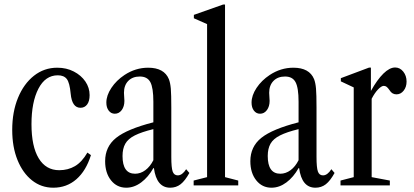

<svg xmlns="http://www.w3.org/2000/svg" viewBox="-20 -842 1878 872"><path d="M222 10.5Q167.5 10.5 125.5 -22.8Q83.5 -56 59.5 -115.2Q35.5 -174.5 35.5 -252Q35.5 -334 61.8 -397.8Q88 -461.5 134.2 -498Q180.5 -534.5 240 -534.5Q282 -534.5 315.2 -517.2Q348.5 -500 367.8 -471.8Q387 -443.5 387 -410Q387 -382.5 375.8 -367.5Q364.5 -352.5 345.5 -352.5Q307 -352.5 301 -416.5Q296.5 -466 283.5 -483Q270.5 -500 242.5 -500Q186 -500 154.5 -439.2Q123 -378.5 123 -278Q123 -177 155.8 -123Q188.5 -69 249 -69Q289 -69 320.5 -87.5Q352 -106 377 -149L393 -137.5Q371 -66.5 327 -28Q283 10.5 222 10.5Z M553.5 10.5Q511 10.5 484.2 -23Q457.5 -56.5 457.5 -110Q457.5 -176 507.5 -216Q557.5 -256 676.5 -286.5V-380Q676.5 -443.5 662.8 -469Q649 -494.5 615 -494.5Q582 -494.5 562.5 -474.5Q543 -454.5 543 -420.5Q543 -411 544 -401.8Q545 -392.5 545 -384Q545 -358.5 532.8 -342Q520.5 -325.5 501.5 -325.5Q484.5 -325.5 473.8 -339.5Q463 -353.5 463 -376Q463 -408.5 485.8 -442.8Q508.5 -477 545.5 -501.5Q595.5 -534.5 653 -534.5Q725.5 -534.5 747 -482.5Q753.5 -465.5 755.8 -439.5Q758 -413.5 758 -352.5V-129Q758 -80.5 764.2 -63Q770.5 -45.5 787.5 -45.5Q807.5 -45.5 825.5 -73.5L840 -56.5Q820.5 -21 800.2 -5.2Q780 10.5 753 10.5Q691 10.5 679 -78.5H676.5Q653.5 -37.5 621.2 -13.5Q589 10.5 553.5 10.5ZM593.5 -53Q618.5 -53 640.2 -69.2Q662 -85.5 676.5 -114.5V-255.5Q623 -242.5 592.2 -227Q561.5 -211.5 549 -189.2Q536.5 -167 536.5 -133.5Q536.5 -53 593.5 -53Z M859.5 0V-22L920.5 -37.5V-732.5L860.5 -759V-774.5L993.5 -821.5H1002V-37.5L1062 -22V0Z M1213 10.5Q1170.5 10.5 1143.8 -23Q1117 -56.5 1117 -110Q1117 -176 1167 -216Q1217 -256 1336 -286.5V-380Q1336 -443.5 1322.2 -469Q1308.5 -494.5 1274.5 -494.5Q1241.5 -494.5 1222 -474.5Q1202.5 -454.5 1202.5 -420.5Q1202.5 -411 1203.5 -401.8Q1204.5 -392.5 1204.5 -384Q1204.5 -358.5 1192.2 -342Q1180 -325.5 1161 -325.5Q1144 -325.5 1133.2 -339.5Q1122.5 -353.5 1122.5 -376Q1122.5 -408.5 1145.2 -442.8Q1168 -477 1205 -501.5Q1255 -534.5 1312.5 -534.5Q1385 -534.5 1406.5 -482.5Q1413 -465.5 1415.2 -439.5Q1417.5 -413.5 1417.5 -352.5V-129Q1417.5 -80.5 1423.8 -63Q1430 -45.5 1447 -45.5Q1467 -45.5 1485 -73.5L1499.5 -56.5Q1480 -21 1459.8 -5.2Q1439.5 10.5 1412.5 10.5Q1350.5 10.5 1338.5 -78.5H1336Q1313 -37.5 1280.8 -13.5Q1248.5 10.5 1213 10.5ZM1253 -53Q1278 -53 1299.8 -69.2Q1321.5 -85.5 1336 -114.5V-255.5Q1282.5 -242.5 1251.8 -227Q1221 -211.5 1208.5 -189.2Q1196 -167 1196 -133.5Q1196 -53 1253 -53Z M1526.5 0V-22L1586.5 -37.5V-445L1528 -472.5V-487L1656 -535H1664.5V-429Q1693 -480 1721.2 -507.8Q1749.5 -535.5 1774.5 -535.5Q1796.5 -535.5 1811.5 -516.8Q1826.5 -498 1826.5 -471.5Q1826.5 -447 1813.2 -430.2Q1800 -413.5 1780.5 -413.5Q1760.5 -413.5 1749.5 -432Q1741.5 -443.5 1735.8 -447.8Q1730 -452 1723 -452Q1712.5 -452 1697.2 -436.2Q1682 -420.5 1668 -393.5V-37.5L1750.5 -22V0Z"/></svg>

Font: Libre Caslon Condensed
Style: Regular
Weight: 400
Designer: Pablo Impallari, Rodrigo Fuenzalida, Katja Schimmel, Ertekin Erdin
Foundry: Pablo Impallari, Rodrigo Fuenzalida
Version: Version 2.000; ttfautohint (v1.8.4.7-5d5b);gftools[0.9.33]